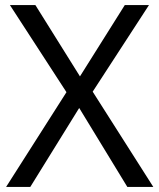

<svg xmlns="http://www.w3.org/2000/svg" viewBox="-20 -734 626 754"><path d="M582 0H480L291 -310L99 0H4L241 -372L19 -714H119L294 -434L470 -714H565L344 -374Z"/></svg>

Font: Noto Sans Hebrew Droid
Style: Regular
Weight: 400
Designer: Monotype Design Team
Foundry: Monotype Imaging Inc.
Version: Version 1.100